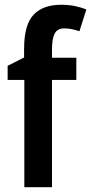

<svg xmlns="http://www.w3.org/2000/svg" viewBox="-20 -836 382 805"><path d="M300 -501H198V-51H82V-501H12V-560L81 -595V-631Q81 -732 120.5 -774Q160 -816 236 -816Q268 -816 294.5 -810.5Q321 -805 342 -796L313 -705Q298 -710 282.5 -713.5Q267 -717 249 -717Q221 -717 209.5 -695.5Q198 -674 198 -630V-594H300Z"/></svg>

Font: Noto Sans Tamil UI Condensed SemiBold
Style: Regular
Weight: 600
Width: 3
Designer: Jelle Bosma - Monotype Design Team
Foundry: Monotype Imaging Inc.
Version: Version 2.004; ttfautohint (v1.8.4.7-5d5b)